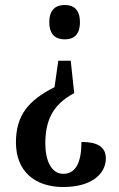

<svg xmlns="http://www.w3.org/2000/svg" viewBox="-20 -560 476 771"><path d="M240 -540C206 -540 178 -523 178 -471C178 -418 206 -402 240 -402C274 -402 301 -418 301 -471C301 -523 274 -540 240 -540ZM278 -186 264 -316H214L199 -210C94 -157 44 -97 44 12C44 126 118 191 234 191C348 191 405 138 405 76C405 27 367 10 307 10C307 89 286 138 234 138C187 138 162 86 162 17C162 -68 186 -138 278 -186Z"/></svg>

Font: Noto Serif Hebrew ExtraCondensed SemiBold
Style: Regular
Weight: 600
Width: 2
Designer: Monotype Design Team
Foundry: Monotype Imaging Inc.
Version: Version 2.004